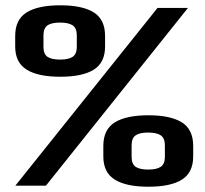

<svg xmlns="http://www.w3.org/2000/svg" viewBox="-20 -704 776 728"><path d="M38.1 0H154.1L692.7 -674H577.3ZM208.5 -413Q292.6 -413 335.5 -439.8Q378.4 -466.6 378.4 -527.9V-567.8Q378.4 -630.1 335.5 -657Q292.6 -683.9 208.5 -683.9Q124.1 -683.9 80.8 -656.8Q37.6 -629.8 37.6 -567.8V-527.9Q37.6 -466.9 81 -440Q124.4 -413 208.5 -413ZM207.7 -478.1Q175.1 -478.1 159.9 -488.7Q144.8 -499.3 144.8 -526.4V-569.7Q144.8 -597.1 159.9 -607.7Q175.1 -618.4 207.7 -618.4Q240.2 -618.4 255.7 -607.7Q271.2 -597.1 271.2 -569.7V-526.4Q271.2 -499.3 255.7 -488.7Q240.2 -478.1 207.7 -478.1ZM542.7 4Q626.7 4 669.6 -22.8Q712.5 -49.6 712.5 -110.9V-150.8Q712.5 -213.1 669.6 -240Q626.7 -266.9 542.7 -266.9Q458.3 -266.9 415 -239.8Q371.8 -212.8 371.8 -150.8V-110.9Q371.8 -49.9 415.2 -23Q458.6 4 542.7 4ZM541.9 -61.1Q509.3 -61.1 494.1 -71.7Q479 -82.3 479 -109.4V-152.7Q479 -180.1 494.1 -190.7Q509.3 -201.4 541.9 -201.4Q574.2 -201.4 589.7 -190.7Q605.2 -180.1 605.2 -152.7V-109.4Q605.2 -82.3 589.7 -71.7Q574.2 -61.1 541.9 -61.1Z"/></svg>

Font: Anybody Thin
Style: Regular
Weight: 100
Designer: Tyler Finck
Foundry: Etcetera Type Company
Version: Version 1.114;gftools[0.9.25]